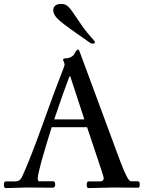

<svg xmlns="http://www.w3.org/2000/svg" viewBox="-46 -959 734 981"><path d="M533 -1 406 2Q397 2 397 -15Q397 -32 406 -32H463Q484 -32 484 -49Q484 -56 446 -168.5Q408 -281 399 -309H218Q147 -83 147 -48Q147 -33 153 -33H225Q236 -33 236 -16.5Q236 0 223 0L94 -1L-17 2Q-26 2 -26 -15Q-26 -32 -17 -32H33Q55 -32 66 -54Q108 -145 172.5 -325Q237 -505 260.5 -563.5Q284 -622 284 -628.5Q284 -635 280 -643Q276 -651 276 -653Q276 -661 290.5 -661Q305 -661 317.5 -668Q330 -675 334 -684Q345 -706 354 -706Q358 -706 368 -676L569 -133Q607 -33 622 -33H658Q668 -33 668 -16.5Q668 0 660 0ZM309 -569Q278 -489 231 -349H385Q318 -552 313 -569ZM226 -907Q226 -921 236 -930Q246 -939 267.5 -939Q289 -939 303.5 -924.5Q318 -910 353 -857Q388 -804 413.5 -776Q439 -748 439 -745Q439 -736 429.5 -736Q420 -736 416 -739Q294 -823 260 -852Q226 -881 226 -907Z"/></svg>

Font: Sedan
Style: Regular
Weight: 400
Designer: Sebastian Salazar
Foundry: Sebastian Salazar
Version: Version 1.001